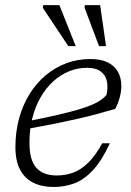

<svg xmlns="http://www.w3.org/2000/svg" viewBox="-20 -736 524 766"><path d="M326.5 -465.5Q289.5 -465.5 255.2 -451.5Q221 -437.5 192.2 -411.2Q163.5 -385 142.2 -348.2Q121 -311.5 109.2 -265.5Q97.5 -219.5 97.5 -166.5Q97.5 -97 125 -66.5Q152.5 -36 206 -36Q242 -36 272.8 -47.5Q303.5 -59 332 -86.8Q360.5 -114.5 388 -164.5H418.5Q386 -95 350.8 -57Q315.5 -19 276.5 -4.5Q237.5 10 194 10Q147.5 10 113.2 -6.8Q79 -23.5 60.2 -58.8Q41.5 -94 41.5 -149Q41.5 -211 56.5 -264.8Q71.5 -318.5 98.5 -361.8Q125.5 -405 162.8 -436Q200 -467 244.8 -483.8Q289.5 -500.5 339.5 -500.5Q382.5 -500.5 409.8 -487Q437 -473.5 450.5 -449.5Q464 -425.5 464 -393Q464 -371.5 457.8 -347.8Q451.5 -324 439.5 -301.5Q402.5 -290.5 363 -280Q323.5 -269.5 281 -260Q238.5 -250.5 192 -241.2Q145.5 -232 95 -223L96 -253.5Q162.5 -266.5 210.8 -277.8Q259 -289 292.2 -298.8Q325.5 -308.5 347.2 -318Q369 -327.5 382.5 -337Q396 -346.5 405 -357.5Q411.5 -387.5 406.5 -411.8Q401.5 -436 382.2 -450.8Q363 -465.5 326.5 -465.5ZM282 -552H252.5L151 -704.5L152 -715.5H217ZM403 -552H375L317.5 -705L318.5 -715.5H379.5Z"/></svg>

Font: Newsreader 9pt Light
Style: Italic
Weight: 300
Italic angle: -17°
Designer: Hugues Gentile
Foundry: Production Type
Version: Version 1.003